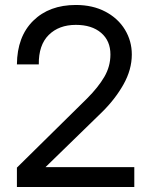

<svg xmlns="http://www.w3.org/2000/svg" viewBox="-20 -752 594 772"><path d="M48 -78 330 -356Q375 -401 399.5 -443Q424 -485 424 -533Q424 -588 386.5 -620Q349 -652 285 -652Q217 -652 176 -611.5Q135 -571 136 -493H48Q49 -605 113.5 -668.5Q178 -732 285 -732Q353 -732 404 -705Q455 -678 482.5 -632.5Q510 -587 510 -533Q510 -472 476.5 -412.5Q443 -353 390 -301L163 -80H520V0H48Z"/></svg>

Font: Aspekta 400
Style: Regular
Weight: 400
Designer: Ivo Dolenc
Version: Version 2.000